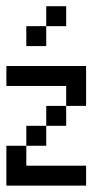

<svg xmlns="http://www.w3.org/2000/svg" viewBox="-20 -582 352 602"><path d="M0 -312.5V-375H62.5V-312.5ZM62.5 -312.5V-375H125V-312.5ZM125 -312.5V-375H187.5V-312.5ZM187.5 -312.5V-375H250V-312.5ZM187.5 -250V-312.5H250V-250ZM125 -187.5V-250H187.5V-187.5ZM62.5 -125V-187.5H125V-125ZM0 -62.5V-125H62.5V-62.5ZM0 0V-62.5H62.5V0ZM62.5 0V-62.5H125V0ZM125 0V-62.5H187.5V0ZM187.5 0V-62.5H250V0ZM62.5 -437.5V-500H125V-437.5ZM125 -500V-562.5H187.5V-500Z"/></svg>

Font: AprilSans
Style: Regular
Weight: 400
Designer: typesprite
Version: Version 1.001;PS 001.001;hotconv 1.0.88;makeotf.lib2.5.64775